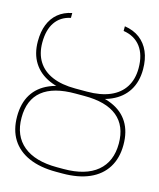

<svg xmlns="http://www.w3.org/2000/svg" viewBox="-115 -842 773 933"><g transform="rotate(15 271.5 -375.0)"><path d="M250 -405.3H293Q373.5 -405.3 428.2 -381.8Q482.9 -358.4 511 -313Q539.1 -267.6 539.1 -201.2Q539.1 -134.3 509.5 -86.9Q480 -39.6 424.1 -14.9Q368.2 9.8 288.1 9.8H255.9Q175.8 9.8 119.4 -14.9Q63 -39.6 33.4 -86.7Q3.9 -133.8 3.9 -201.2Q3.9 -268.1 32 -313.2Q60.1 -358.4 114.7 -381.8Q169.4 -405.3 250 -405.3ZM293 -381.8H250Q138.7 -382.3 82.5 -336.9Q26.4 -291.5 26.4 -201.2Q26.4 -110.4 85.4 -61.5Q144.5 -12.7 254.9 -12.7H288.1Q398.4 -12.7 457 -61.5Q515.6 -110.4 515.6 -201.2Q515.6 -290.5 459.5 -336.4Q403.3 -382.3 293 -381.8ZM300.8 -405.3Q368.7 -405.3 416.3 -425.5Q463.9 -445.8 488.8 -485.1Q513.7 -524.4 513.7 -580.1Q513.7 -647 483.4 -687.3Q453.1 -727.5 396.5 -736.3V-759.8Q441.4 -752.9 472.4 -729.5Q503.4 -706.1 519.8 -668.5Q536.1 -630.9 536.1 -580.1Q536.1 -517.6 508.1 -473.1Q480 -428.7 427.2 -405.3Q374.5 -381.8 299.8 -381.8H242.2Q168 -382.3 115.2 -405.8Q62.5 -429.2 34.7 -473.4Q6.8 -517.6 6.8 -580.1Q6.8 -628.9 21.2 -665Q35.6 -701.2 63.7 -724.4Q91.8 -747.6 132.8 -755.9V-731.4Q82 -720.7 55.7 -682.1Q29.3 -643.6 29.3 -580.1Q29.3 -523.9 54 -484.9Q78.6 -445.8 126.2 -425.5Q173.8 -405.3 242.2 -405.3Z"/></g></svg>

Font: Inter 28pt Thin
Style: Regular
Weight: 250
Designer: Rasmus Andersson
Foundry: rsms
Version: Version 4.001;git-66647c0bb